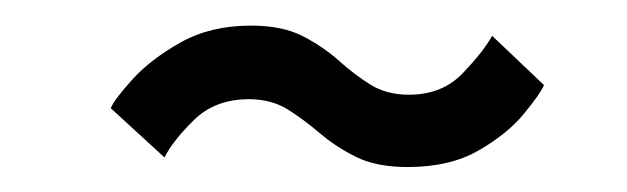

<svg xmlns="http://www.w3.org/2000/svg" viewBox="-20 -451 490 150"><path d="M298.5 -320.5Q274 -320.5 258 -328.5Q242 -336.5 229.8 -347Q217.5 -357.5 204.8 -365.5Q192 -373.5 174.5 -373.5Q148 -373.5 131.5 -357.2Q115 -341 108.5 -328L66.5 -366.5Q69.5 -373.5 83.5 -389Q97.5 -404.5 121 -417.8Q144.5 -431 176 -431Q200.5 -431 216.5 -422.8Q232.5 -414.5 244.5 -403.8Q256.5 -393 269.2 -385Q282 -377 299.5 -377Q325.5 -377 341.5 -393.8Q357.5 -410.5 364.5 -423L405 -384.5Q402 -377.5 389.2 -362Q376.5 -346.5 354 -333.5Q331.5 -320.5 298.5 -320.5Z"/></svg>

Font: Trispace Condensed Light
Style: Regular
Weight: 300
Width: 3
Designer: Tyler Finck
Foundry: Etcetera Type Company
Version: Version 1.210; ttfautohint (v1.8.3)